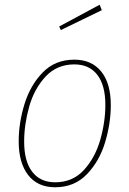

<svg xmlns="http://www.w3.org/2000/svg" viewBox="-20 -781 546 811"><path d="M59 -184Q59 -262 83.5 -341.5Q108 -421 160.5 -475Q213 -529 294 -529Q367 -529 407.5 -479Q448 -429 448 -337Q448 -260 424 -180Q400 -100 347 -45Q294 10 213 10Q139 10 99 -41.5Q59 -93 59 -184ZM425 -338Q425 -421 391 -465Q357 -509 294 -509Q220 -509 172 -457Q124 -405 103 -329.5Q82 -254 82 -183Q82 -100 116 -55.5Q150 -11 213 -11Q287 -11 334.5 -63Q382 -115 403.5 -190.5Q425 -266 425 -338ZM401 -761 410 -738 237 -654 230 -669Z"/></svg>

Font: Fira Sans Condensed Thin
Style: Italic
Weight: 250
Width: 3
Italic angle: -8°
Designer: Carrois Corporate & Edenspiekermann AG
Foundry: Carrois Corporate GbR & Edenspiekermann AG
Version: Version 4.203